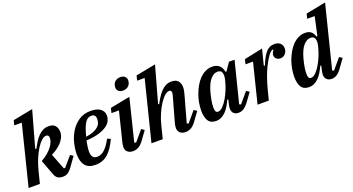

<svg xmlns="http://www.w3.org/2000/svg" viewBox="-50 -1374 3676 2000"><g transform="rotate(-20 1788.0 -374.0)"><path d="M390 12Q360 12 337.5 0Q315 -12 301 -49L238 -217Q282 -242 313 -269Q344 -296 363.5 -322.5Q383 -349 391.5 -373Q400 -397 400 -415Q400 -450 370 -450Q346 -450 318.5 -425.5Q291 -401 264 -358.5Q237 -316 213 -258.5Q189 -201 172 -135L138 0H13L179 -664H96L109 -717L329 -760L217 -359L228 -356Q248 -393 268.5 -425.5Q289 -458 313 -482Q337 -506 364.5 -520Q392 -534 427 -534Q478 -534 500.5 -506.5Q523 -479 523 -438Q523 -404 508 -374Q493 -344 469.5 -319.5Q446 -295 417 -275.5Q388 -256 360 -242L428 -67H443L536 -176L568 -155L507 -70Q490 -45 475.5 -29Q461 -13 447.5 -4Q434 5 420 8.5Q406 12 390 12Z M752 12Q675 12 639.5 -32.5Q604 -77 604 -158Q604 -216 620.5 -282.5Q637 -349 672 -404.5Q707 -460 761.5 -497Q816 -534 892 -534Q922 -534 948.5 -528.5Q975 -523 995 -510Q1015 -497 1026.5 -477Q1038 -457 1038 -428Q1038 -403 1025.5 -375.5Q1013 -348 981 -324Q949 -300 892.5 -282Q836 -264 749 -259Q742 -225 738 -195Q734 -165 734 -142Q734 -100 750 -80.5Q766 -61 798 -61Q843 -61 882.5 -98.5Q922 -136 957 -204L993 -187Q970 -139 945.5 -102Q921 -65 892.5 -39.5Q864 -14 829.5 -1Q795 12 752 12ZM759 -297Q807 -303 840 -316Q873 -329 893.5 -346.5Q914 -364 922.5 -386Q931 -408 931 -433Q931 -456 920 -470Q909 -484 883 -484Q862 -484 845.5 -474.5Q829 -465 814.5 -443.5Q800 -422 786.5 -386Q773 -350 759 -297Z M1170 12Q1147 12 1131 5.5Q1115 -1 1105 -11.5Q1095 -22 1090.5 -35Q1086 -48 1086 -62Q1086 -74 1088.5 -89Q1091 -104 1094 -115L1174 -438H1091L1104 -491L1324 -534L1209 -69L1227 -61L1324 -176L1357 -155L1296 -71Q1264 -24 1233 -6Q1202 12 1170 12ZM1286 -617Q1254 -617 1236.5 -634Q1219 -651 1219 -674Q1219 -686 1222 -698Q1229 -726 1251 -742.5Q1273 -759 1305 -759Q1337 -759 1354.5 -742Q1372 -725 1372 -702Q1372 -690 1369 -678Q1362 -650 1340 -633.5Q1318 -617 1286 -617Z M1752 12Q1729 12 1713 5.5Q1697 -1 1687 -11.5Q1677 -22 1672.5 -35Q1668 -48 1668 -62Q1668 -74 1670.5 -89Q1673 -104 1676 -115L1755 -397Q1759 -412 1759 -423Q1759 -450 1734 -450Q1711 -450 1683.5 -426Q1656 -402 1628 -359.5Q1600 -317 1575 -259.5Q1550 -202 1534 -135L1500 0H1375L1541 -664H1458L1471 -717L1691 -760L1579 -359L1590 -356Q1609 -392 1629.5 -424Q1650 -456 1673.5 -480.5Q1697 -505 1725 -519.5Q1753 -534 1789 -534Q1839 -534 1862 -507Q1885 -480 1885 -435Q1885 -418 1881.5 -400.5Q1878 -383 1873 -364L1791 -69L1809 -61L1906 -176L1939 -155L1878 -71Q1846 -24 1815 -6Q1784 12 1752 12Z M2088 12Q2029 12 2003.5 -28.5Q1978 -69 1978 -141Q1978 -183 1986 -228.5Q1994 -274 2010 -317.5Q2026 -361 2048.5 -400.5Q2071 -440 2100 -469.5Q2129 -499 2164 -516.5Q2199 -534 2240 -534Q2285 -534 2314.5 -511.5Q2344 -489 2355 -436H2365L2424 -522H2486L2372 -69L2390 -61L2487 -176L2520 -155L2459 -71Q2427 -25 2398 -6.5Q2369 12 2340 12Q2318 12 2303.5 5.5Q2289 -1 2280.5 -11Q2272 -21 2268.5 -34Q2265 -47 2265 -60Q2265 -74 2268 -90Q2271 -106 2274 -117L2283 -156L2273 -158Q2257 -123 2238.5 -92Q2220 -61 2197.5 -38Q2175 -15 2148 -1.5Q2121 12 2088 12ZM2141 -72Q2167 -72 2194.5 -100Q2222 -128 2246 -169Q2270 -210 2288.5 -255Q2307 -300 2315 -335L2322 -360Q2333 -408 2323 -437Q2313 -466 2275 -466Q2234 -466 2197 -424.5Q2160 -383 2135 -293Q2130 -275 2125 -253Q2120 -231 2116 -209.5Q2112 -188 2110 -167.5Q2108 -147 2108 -132Q2108 -103 2114.5 -87.5Q2121 -72 2141 -72Z M2660 -438H2577L2590 -491L2795 -534L2751 -360L2762 -356Q2797 -444 2834.5 -489Q2872 -534 2930 -534Q2972 -534 2995 -512Q3018 -490 3018 -455Q3018 -423 2997 -397.5Q2976 -372 2941 -372Q2915 -372 2897.5 -387Q2880 -402 2880 -426Q2880 -440 2886.5 -455Q2893 -470 2902 -479L2895 -486Q2873 -481 2845 -443Q2817 -405 2787 -344Q2764 -299 2741.5 -234.5Q2719 -170 2702 -103L2676 0H2551Z M3119 12Q3060 12 3034.5 -28.5Q3009 -69 3009 -141Q3009 -183 3017 -228.5Q3025 -274 3041 -317.5Q3057 -361 3079.5 -400.5Q3102 -440 3131 -469.5Q3160 -499 3194.5 -516.5Q3229 -534 3269 -534Q3313 -534 3336.5 -513.5Q3360 -493 3370 -458H3381L3426 -664H3343L3356 -717L3576 -760L3403 -69L3421 -61L3518 -176L3551 -155L3490 -71Q3459 -25 3430.5 -6.5Q3402 12 3373 12Q3351 12 3336.5 5.5Q3322 -1 3313 -11Q3304 -21 3300 -34Q3296 -47 3296 -60Q3296 -74 3299 -90Q3302 -106 3305 -117L3314 -156L3304 -158Q3288 -123 3269.5 -92Q3251 -61 3228.5 -38Q3206 -15 3179 -1.5Q3152 12 3119 12ZM3172 -72Q3199 -72 3226.5 -100.5Q3254 -129 3278 -170.5Q3302 -212 3320 -257Q3338 -302 3346 -335L3353 -360Q3364 -408 3354 -437Q3344 -466 3306 -466Q3265 -466 3228 -424.5Q3191 -383 3166 -293Q3161 -275 3156 -253Q3151 -231 3147 -209.5Q3143 -188 3141 -167.5Q3139 -147 3139 -132Q3139 -103 3145.5 -87.5Q3152 -72 3172 -72Z"/></g></svg>

Font: IBM Plex Serif SmBld
Style: Italic
Weight: 600
Italic angle: -14°
Designer: Mike Abbink, Paul van der Laan, Pieter van Rosmalen
Foundry: Bold Monday
Version: Version 3.001